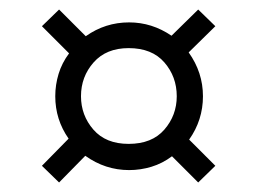

<svg xmlns="http://www.w3.org/2000/svg" viewBox="-20 -547 540 403"><path d="M104 -164 68 -199 124 -256Q96 -296 96 -345Q96 -369 103 -392Q110 -415 125 -435L68 -492L104 -527L160 -471Q201 -500 251 -500Q299 -500 340 -472L396 -527L432 -492L376 -437Q406 -395 406 -345Q406 -295 377 -254L432 -199L396 -164L341 -219Q321 -204 298 -197Q275 -190 251 -190Q201 -190 159 -220ZM250 -245Q299 -245 325 -275Q351 -305 351 -345Q351 -386 325 -416Q299 -446 250 -446Q203 -446 176.5 -416Q150 -386 150 -345Q150 -305 176 -275Q202 -245 250 -245Z"/></svg>

Font: Inconsolata Nerd Font Mono
Style: Regular
Weight: 400
Monospace: yes
Designer: Raph Levien, Cyreal, Brenton Simpson
Foundry: Raph Levien, Cyreal, Google
Version: Version 3.000; ttfautohint (v1.8.3);Nerd Fonts 3.0.2